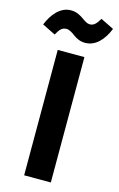

<svg xmlns="http://www.w3.org/2000/svg" viewBox="-185 -1046 686 1105"><g transform="rotate(15 157.5 -493.5)"><path d="M220 -827C281 -827 327 -876 355 -946L276 -985C258 -954 243 -937 219 -937C202 -937 188 -947 170 -960C148 -975 127 -987 94 -987C32 -987 -14 -932 -40 -867L39 -828C56 -860 71 -877 96 -877C114 -877 129 -867 148 -853C168 -838 190 -827 220 -827ZM238 -747H79V0H238Z"/></g></svg>

Font: Glow Sans TC Normal
Style: Bold
Weight: 700
Designer: Ryoko NISHIZUKA (kana, bopomofo & ideographs); Paul D. Hunt (Latin, Greek & Cyrillic); Sandoll Communications, Soo-young
Version: Version 0.93